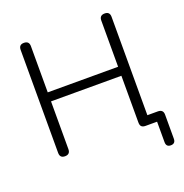

<svg xmlns="http://www.w3.org/2000/svg" viewBox="-151 -846 1094 1141"><g transform="rotate(-20 396.5 -275.5)"><path d="M736 160Q707 160 707 129V0H634Q618 0 609.5 -7.5Q601 -15 601 -34V-329H156V-27Q156 6 123 6Q91 6 91 -27V-678Q91 -711 123 -711Q156 -711 156 -678V-386H601V-678Q601 -711 634 -711Q666 -711 666 -678V-56H732Q766 -56 766 -23V129Q766 160 736 160Z"/></g></svg>

Font: Chiron GoRound TC L
Style: Regular
Weight: 300
Designer: Ryoko NISHIZUKA 西塚涼子 (kana, bopomofo & ideographs); Paul D. Hunt (Latin, Greek & Cyrillic); Sandoll Communications 산돌커뮤니
Foundry: Adobe
Version: Version 1.000;hotconv 1.1.1;makeotfexe 2.6.0